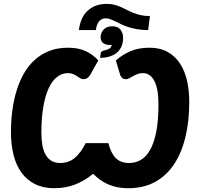

<svg xmlns="http://www.w3.org/2000/svg" viewBox="-20 -988 1044 1016"><path d="M764 -829Q731 -829 705.2 -833.5Q679.5 -838 658.5 -845Q637.5 -852 621 -860Q604.5 -868 590.2 -875Q576 -882 563.8 -886.5Q551.5 -891 539 -891Q518.5 -891 505 -876Q491.5 -861 487.5 -829H397.5Q406 -897.5 445.2 -932.5Q484.5 -967.5 544.5 -967.5Q567 -967.5 585.2 -962.8Q603.5 -958 620 -950.8Q636.5 -943.5 652.2 -935.2Q668 -927 686 -919.8Q704 -912.5 725.2 -907.8Q746.5 -903 773.5 -903ZM512.5 -704.5Q513.5 -711.5 519 -715.8Q524.5 -720 537.5 -722.5Q553 -726.5 560.8 -732Q568.5 -737.5 571 -750.5Q569 -750 564.5 -750Q549.5 -750 539.5 -753.2Q529.5 -756.5 523.5 -762.2Q517.5 -768 515 -775.2Q512.5 -782.5 512.5 -790Q512.5 -815 528.8 -832Q545 -849 574.5 -849Q603.5 -849 617.5 -831Q631.5 -813 631.5 -787Q631.5 -764 623.8 -744.5Q616 -725 600.8 -711.2Q585.5 -697.5 562.5 -689.8Q539.5 -682 509.5 -682ZM593 -668Q625.5 -697.5 669 -716.5Q712.5 -735.5 770.5 -735.5Q827.5 -735.5 867.8 -712.8Q908 -690 933.2 -650.8Q958.5 -611.5 970 -559.5Q981.5 -507.5 981.5 -449Q981.5 -348 961.5 -264Q941.5 -180 901.5 -119.5Q861.5 -59 801 -25.5Q740.5 8 659 8Q600 8 554.5 -11.5Q509 -31 473 -68.5Q427.5 -31 377 -11.5Q326.5 8 267.5 8Q209 8 165.8 -13.5Q122.5 -35 94 -74Q65.5 -113 51.8 -168Q38 -223 38 -290Q38 -347.5 45.2 -402.8Q52.5 -458 67.5 -507.5Q82.5 -557 106.5 -599Q130.5 -641 164 -671.2Q197.5 -701.5 241 -718.5Q284.5 -735.5 339.5 -735.5Q397 -735.5 435.8 -716.5Q474.5 -697.5 500 -668L456 -589.5Q451 -583 447 -579Q443 -575 438.8 -572.8Q434.5 -570.5 430.2 -569.8Q426 -569 421 -569Q412 -569 404.2 -574Q396.5 -579 387.5 -585Q378.5 -591 367 -596Q355.5 -601 339 -601Q307.5 -601 281.5 -580.5Q255.5 -560 237.2 -520.2Q219 -480.5 209 -421.8Q199 -363 199 -286.5Q199 -249.5 204.2 -219.8Q209.5 -190 221.5 -169Q233.5 -148 252.5 -136.8Q271.5 -125.5 298.5 -125.5Q343.5 -125.5 375.2 -152Q407 -178.5 433.5 -230.5H553.5Q566.5 -178.5 592 -152Q617.5 -125.5 662.5 -125.5Q697.5 -125.5 726.2 -142.5Q755 -159.5 775.5 -196.8Q796 -234 807.2 -292.8Q818.5 -351.5 818.5 -435.5Q818.5 -518.5 796.8 -559.8Q775 -601 736 -601Q719.5 -601 707 -596Q694.5 -591 684 -585Q673.5 -579 664.5 -574Q655.5 -569 646.5 -569Q636.5 -569 630 -572.8Q623.5 -576.5 616.5 -589.5Z"/></svg>

Font: Lato ExtraBold
Style: Italic
Weight: 800
Italic angle: -7°
Designer: Lukasz Dziedzic with Adam Twardoch and Botio Nikoltchev
Foundry: tyPoland Lukasz Dziedzic
Version: Version 2.015; 2015-08-06; http://www.latofonts.com/